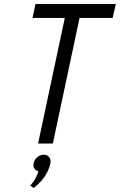

<svg xmlns="http://www.w3.org/2000/svg" viewBox="-20 -720 601 963"><path d="M132 210 148 223Q154 219 165.5 209Q177 199 190.5 183.5Q204 168 215.5 146.5Q227 125 233 98Q236 80 226.5 68Q217 56 199 56Q182 56 167 68.5Q152 81 149 98Q145 113 152 124.5Q159 136 173 139Q168 155 158.5 173.5Q149 192 132 210ZM379 -630H545L561 -700H158L143 -630H305L171 0H245Z"/></svg>

Font: Advent Pro Medium
Style: Italic
Weight: 500
Italic angle: -12°
Version: Version 3.000